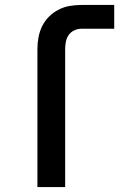

<svg xmlns="http://www.w3.org/2000/svg" viewBox="-20 -755 540 775"><path d="M131 0V-557Q131 -581 135.5 -605Q140 -629 150.5 -650Q161 -671 178 -688Q195 -705 216.5 -716Q238 -727 261.5 -731Q285 -735 309 -735H441V-639H309Q294 -639 280 -632.5Q266 -626 257.5 -614Q249 -602 246 -587Q243 -572 243 -557V0Z"/></svg>

Font: Moesevka
Style: Bold
Weight: 700
Monospace: yes
Designer: Belleve Invis
Foundry: Belleve Invis
Version: Version 32.5.0; ttfautohint (v1.8.4)